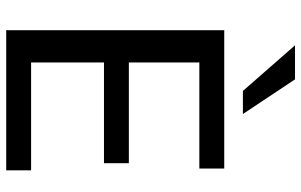

<svg xmlns="http://www.w3.org/2000/svg" viewBox="-200 -792 992 633"><g transform="rotate(90 296.5 -476.0)"><path d="M80.1 -718.8H536.1V-636.7H186.5V-404.3H518.6V-322.3H186.5V-82H542V0H80.1ZM129.9 -952.1H242.2L356.4 -780.3H280.3Z"/></g></svg>

Font: Min Sans Medium
Style: Regular
Weight: 500
Designer: Jinseong-Kim, NotoSansCJK, Nunito
Foundry: Jinseong-Kim
Version: Version 1.400;Glyphs 3.1.2 (3151)